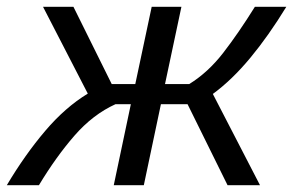

<svg xmlns="http://www.w3.org/2000/svg" viewBox="-54 -542 858 562"><path d="M-34 0Q19 -89 78 -158.5Q137 -228 203 -268L72 -522H161L273 -296H342L390 -522H477L429 -296H500Q555 -330 599.5 -387.5Q644 -445 692 -522H784Q732 -437 678.5 -372.5Q625 -308 569 -267L707 0H612L495 -237H417L367 0H279L329 -237H284Q218 -207 164 -145Q110 -83 60 0Z"/></svg>

Font: Raleway Medium
Style: Italic
Weight: 500
Italic angle: -12°
Designer: Matt McInerney, Pablo Impallari, Rodrigo Fuenzalida
Foundry: Matt McInerney, Pablo Impallari, Rodrigo Fuenzalida
Version: Version 4.026